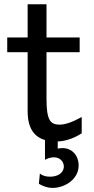

<svg xmlns="http://www.w3.org/2000/svg" viewBox="-20 -665 448 919"><path d="M14.6 -415H112.3V-131.8C112.3 -19 173.8 12.2 250 12.2C284.2 12.2 326.2 2 371.1 -26.9V-105C328.1 -81.1 293 -68.4 265.1 -68.4C221.2 -68.4 202.6 -89.8 202.6 -190.4V-415H361.3V-485.8H202.6V-644.5H112.3V-485.8H14.6ZM195.3 0V100.1C205.6 93.8 222.7 87.9 238.3 87.9C264.6 87.9 285.2 106.4 285.6 131.8C284.2 168.5 249 180.7 219.7 180.7C199.2 180.7 185.1 176.3 170.9 166L166 214.8C186 226.1 206.5 234.4 231.9 234.4C290 234.4 356.4 193.4 356.4 127C356.4 78.6 324.2 43.9 279.8 43.9C269 43.9 262.7 44.9 256.3 46.4V0Z"/></svg>

Font: Andika
Style: Regular
Weight: 400
Designer: Victor Gaultney, Annie Olsen, Julie Remington, Don Collingsworth, Eric Hays
Foundry: SIL International
Version: Version 1.000